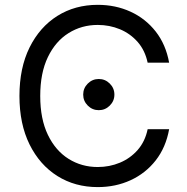

<svg xmlns="http://www.w3.org/2000/svg" viewBox="-20 -757 767 787"><path d="M380.7 9.9Q287.6 9.9 215.2 -35.5Q142.8 -81 101.2 -164.8Q59.7 -248.6 59.7 -363.6Q59.7 -478.7 101.2 -562.5Q142.8 -646.3 215.2 -691.8Q287.6 -737.2 380.7 -737.2Q453.8 -737.2 515.3 -709Q576.7 -680.8 618.3 -627.7Q659.8 -574.6 673.3 -500H585.2Q574.6 -550.4 544.4 -584.9Q514.2 -619.3 471.6 -637.1Q429 -654.8 380.7 -654.8Q314.6 -654.8 261.2 -621.4Q207.7 -588.1 176.3 -523.1Q144.9 -458.1 144.9 -363.6Q144.9 -269.2 176.3 -204.2Q207.7 -139.2 261.2 -105.8Q314.6 -72.4 380.7 -72.4Q429 -72.4 471.6 -90.2Q514.2 -108 544.4 -142.4Q574.6 -176.8 585.2 -227.3H673.3Q659.8 -152.7 618.3 -99.6Q576.7 -46.5 515.3 -18.3Q453.8 9.9 380.7 9.9ZM384.9 -305.4Q358.7 -305.4 339.8 -324.2Q321 -343 321 -369.3Q321 -395.6 339.8 -414.4Q358.7 -433.2 384.9 -433.2Q411.2 -433.2 430 -414.4Q448.9 -395.6 448.9 -369.3Q448.9 -343 430 -324.2Q411.2 -305.4 384.9 -305.4Z"/></svg>

Font: Linik Sans
Style: Regular
Weight: 400
Designer: Rasmus Andersson (font), Marc Monis (original base), Kil Hyung-jin (Pretendard portions), Cristiano Sobral (main changes
Foundry: rsms
Version: Version 3.018;May 31, 2022;FontCreator 14.0.0.2814 64-bit; t